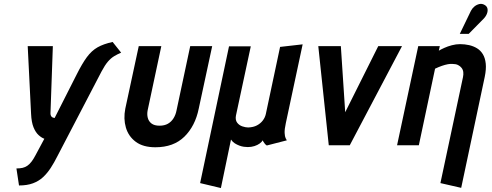

<svg xmlns="http://www.w3.org/2000/svg" viewBox="-20 -734 2484 970"><path d="M592 -468 549 -522Q503 -512 473 -495Q443 -478 419 -445.5Q395 -413 367 -357L256 -138Q256 -138 252.5 -138.5Q249 -139 245 -141Q241 -143 238 -148Q235 -153 235 -161L247 -501H120L137 -159Q139 -116 149.5 -90.5Q160 -65 175 -51.5Q190 -38 204 -33L159 51Q149 70 139 83Q129 96 118 103.5Q107 111 94 114Q81 117 63 117L76 203Q117 203 146.5 192Q176 181 197.5 161Q219 141 236.5 114Q254 87 270 55L493 -373Q510 -405 525 -422.5Q540 -440 556.5 -450Q573 -460 592 -468Z M984 -185 1052 -501H941L872 -177Q868 -155 857 -137Q846 -119 828.5 -109Q811 -99 786 -99Q760 -99 745.5 -110Q731 -121 726.5 -139Q722 -157 726 -177L795 -501H681L613 -185Q603 -134 616 -89.5Q629 -45 666 -17.5Q703 10 765 10Q857 10 911.5 -43.5Q966 -97 984 -185Z M1424 -112 1509 -510 1395 -497 1323 -158Q1319 -140 1307.5 -125Q1296 -110 1278 -100.5Q1260 -91 1234 -90Q1221 -90 1204.5 -95.5Q1188 -101 1178 -114.5Q1168 -128 1172 -150L1247 -500H1137L991 191L1096 216L1147 -29Q1155 -17 1166 -10Q1177 -3 1189 1.5Q1201 6 1212 7.5Q1223 9 1232 9Q1250 9 1265.5 4Q1281 -1 1292 -9Q1303 -17 1307 -25Q1308 -23 1311 -17.5Q1314 -12 1318.5 -7Q1323 -2 1328 1L1429 -25Q1427 -28 1423 -36Q1419 -44 1418 -62Q1417 -80 1424 -112Z M1588 -501 1641 0H1747L2011 -501H1891L1724 -167L1702 -501Z M2319 -344 2205 191 2310 215 2429 -346Q2437 -385 2434 -413Q2431 -441 2419.5 -460Q2408 -479 2390 -490Q2372 -501 2350 -506Q2328 -511 2304 -511Q2284 -511 2263 -505.5Q2242 -500 2224.5 -492Q2207 -484 2197 -478L2202 -501H2093L1986 0H2096L2178 -387Q2197 -396 2213 -401.5Q2229 -407 2242.5 -409.5Q2256 -412 2266 -411Q2283 -411 2294 -405.5Q2305 -400 2312 -391Q2319 -382 2320.5 -370Q2322 -358 2319 -344ZM2422 -638Q2434 -650 2439.5 -663.5Q2445 -677 2443 -689Q2441 -701 2430 -708Q2416 -717 2401.5 -713.5Q2387 -710 2376 -700.5Q2365 -691 2359 -679L2303 -563H2348Z"/></svg>

Font: Advent Pro
Style: Bold Italic
Weight: 700
Italic angle: -12°
Designer: VivaRado, Andreas Kalpakidis
Foundry: VivaRado, Andreas Kalpakidis
Version: Version 3.000